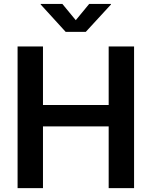

<svg xmlns="http://www.w3.org/2000/svg" viewBox="-20 -966 779 986"><path d="M70.3 0V-727.5H200.7V-426.8H538.1V-727.5H668.5V0H538.1V-316.9H200.7V0ZM300.3 -945.8 369.1 -862.3 438 -945.8H549.8V-942.9L420.4 -802.2H317.4L189 -942.9V-945.8Z"/></svg>

Font: Inter 18pt SemiBold
Style: Regular
Weight: 600
Designer: Rasmus Andersson
Foundry: rsms
Version: Version 4.001;git-66647c0bb